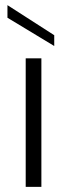

<svg xmlns="http://www.w3.org/2000/svg" viewBox="-20 -727 260 747"><path d="M9 -707 191 -590V-548L9 -658ZM80 -500H141V0H80Z"/></svg>

Font: Albert Sans Light
Style: Regular
Weight: 300
Designer: Andreas Rasmussen
Foundry: a.Foundry
Version: Version 1.025